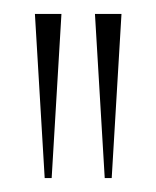

<svg xmlns="http://www.w3.org/2000/svg" viewBox="-20 -734 224 275"><path d="M44 -479 30 -714H68L54 -479ZM130 -479 116 -714H154L140 -479Z"/></svg>

Font: Noto Serif Display SemiCondensed Thin
Style: Regular
Weight: 100
Width: 4
Designer: Monotype Design Team
Foundry: Monotype Imaging Inc.
Version: Version 2.009